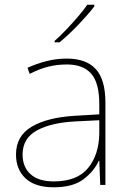

<svg xmlns="http://www.w3.org/2000/svg" viewBox="-20 -786 551 816"><path d="M264 -537Q346 -537 387 -492.5Q428 -448 428 -350V0H406L402 -103H400Q379 -57 334 -23.5Q289 10 208 10Q129 10 88.5 -28Q48 -66 48 -129Q48 -208 114.5 -247.5Q181 -287 299 -294L402 -300V-343Q402 -433 368 -472.5Q334 -512 264 -512Q224 -512 186.5 -503Q149 -494 106 -472L97 -498Q137 -516 178.5 -526.5Q220 -537 264 -537ZM301 -270Q199 -265 137.5 -232Q76 -199 76 -129Q76 -76 110 -45.5Q144 -15 208 -15Q308 -15 354.5 -72Q401 -129 402 -220V-275ZM381 -759Q355 -725 314 -682Q273 -639 233 -606H212V-612Q235 -632 261.5 -660Q288 -688 312.5 -716.5Q337 -745 351 -766H381Z"/></svg>

Font: Noto Sans Khmer UI Thin
Style: Regular
Weight: 100
Designer: Danh Hong and the Monotype Design Team
Foundry: Monotype Imaging Inc.
Version: Version 2.002; ttfautohint (v1.8.4.7-5d5b)